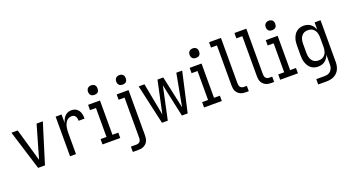

<svg xmlns="http://www.w3.org/2000/svg" viewBox="-63 -1444 4290 2368"><g transform="rotate(-20 2082.5 -260.0)"><path d="M205 0 44 -520H126L226 -173Q232 -152 238 -131Q244 -110 250 -89Q256 -110 262 -131Q268 -152 274 -173L374 -520H456L295 0Z M624 0V-520H702V-408Q708 -430 718.5 -452Q729 -474 745 -491.5Q761 -509 783.5 -518.5Q806 -528 830 -528Q848 -528 866.5 -523.5Q885 -519 900 -508Q915 -497 925.5 -481.5Q936 -466 941.5 -448.5Q947 -431 949 -412.5Q951 -394 951 -375H873Q873 -390 870.5 -404.5Q868 -419 860.5 -432Q853 -445 839.5 -451.5Q826 -458 811 -458Q791 -458 772.5 -449.5Q754 -441 741.5 -426Q729 -411 721 -392.5Q713 -374 709 -354.5Q705 -335 703.5 -315Q702 -295 702 -276V0Z M1050 0V-70H1128V-450H1050V-520H1206V-70H1283V0ZM1167 -608Q1154 -608 1142 -611.5Q1130 -615 1121 -624Q1112 -633 1108 -645Q1104 -657 1104 -670Q1104 -683 1108 -695Q1112 -707 1121 -716Q1130 -725 1142 -729Q1154 -733 1167 -733Q1179 -733 1191.5 -729Q1204 -725 1213 -716Q1222 -707 1225.5 -695Q1229 -683 1229 -670Q1229 -657 1225.5 -645Q1222 -633 1213 -624Q1204 -615 1191.5 -611.5Q1179 -608 1167 -608Z M1370 215V145H1443Q1456 145 1468 140.5Q1480 136 1488.5 126Q1497 116 1500 103Q1503 90 1503 77V-450H1425V-520H1581V77Q1581 96 1577.5 114.5Q1574 133 1566 149.5Q1558 166 1544.5 179Q1531 192 1514.5 200.5Q1498 209 1479.5 212Q1461 215 1443 215ZM1537 -608Q1524 -608 1512 -611.5Q1500 -615 1491 -624Q1482 -633 1478 -645Q1474 -657 1474 -670Q1474 -683 1478 -695Q1482 -707 1491 -716Q1500 -725 1512 -729Q1524 -733 1537 -733Q1549 -733 1561.5 -729Q1574 -725 1583 -716Q1592 -707 1595.5 -695Q1599 -683 1599 -670Q1599 -657 1595.5 -645Q1592 -633 1583 -624Q1574 -615 1561.5 -611.5Q1549 -608 1537 -608Z M1907 0H1831L1714 -520H1790L1870 -95L1961 -520H2037L2129 -95L2208 -520H2285L2168 0H2092L1999 -431Z M2383 0V-70H2461V-450H2383V-520H2539V-70H2616V0ZM2500 -608Q2487 -608 2475 -611.5Q2463 -615 2454 -624Q2445 -633 2441 -645Q2437 -657 2437 -670Q2437 -683 2441 -695Q2445 -707 2454 -716Q2463 -725 2475 -729Q2487 -733 2500 -733Q2512 -733 2524.5 -729Q2537 -725 2546 -716Q2555 -707 2558.5 -695Q2562 -683 2562 -670Q2562 -657 2558.5 -645Q2555 -633 2546 -624Q2537 -615 2524.5 -611.5Q2512 -608 2500 -608Z M2970 0H2932Q2913 0 2894.5 -3Q2876 -6 2859.5 -14.5Q2843 -23 2829.5 -36Q2816 -49 2808 -65.5Q2800 -82 2797 -100.5Q2794 -119 2794 -138V-665H2716V-735H2872V-138Q2872 -125 2875 -112Q2878 -99 2886 -89Q2894 -79 2906.5 -74.5Q2919 -70 2932 -70H2970Z M3303 0H3265Q3246 0 3227.5 -3Q3209 -6 3192.5 -14.5Q3176 -23 3162.5 -36Q3149 -49 3141 -65.5Q3133 -82 3130 -100.5Q3127 -119 3127 -138V-665H3049V-735H3205V-138Q3205 -125 3208 -112Q3211 -99 3219 -89Q3227 -79 3239.5 -74.5Q3252 -70 3265 -70H3303Z M3382 0V-70H3460V-450H3382V-520H3538V-70H3615V0ZM3499 -608Q3486 -608 3474 -611.5Q3462 -615 3453 -624Q3444 -633 3440 -645Q3436 -657 3436 -670Q3436 -683 3440 -695Q3444 -707 3453 -716Q3462 -725 3474 -729Q3486 -733 3499 -733Q3511 -733 3523.5 -729Q3536 -725 3545 -716Q3554 -707 3557.5 -695Q3561 -683 3561 -670Q3561 -657 3557.5 -645Q3554 -633 3545 -624Q3536 -615 3523.5 -611.5Q3511 -608 3499 -608Z M3803 215V145H3911Q3927 145 3942.5 142Q3958 139 3971.5 131.5Q3985 124 3995.5 112Q4006 100 4012.5 86Q4019 72 4021 56.5Q4023 41 4023 25V-96Q4015 -73 4001.5 -53Q3988 -33 3969 -19Q3950 -5 3927 1.5Q3904 8 3880 8Q3855 8 3831 1Q3807 -6 3787.5 -21.5Q3768 -37 3755 -58Q3742 -79 3734 -102.5Q3726 -126 3723.5 -150.5Q3721 -175 3721 -200V-320Q3721 -345 3723.5 -369.5Q3726 -394 3734 -417.5Q3742 -441 3755 -462Q3768 -483 3787.5 -498.5Q3807 -514 3831 -521Q3855 -528 3880 -528Q3904 -528 3927 -521.5Q3950 -515 3969 -501Q3988 -487 4001.5 -467Q4015 -447 4023 -424V-520H4101V25Q4101 51 4096.5 76Q4092 101 4081 124Q4070 147 4051.5 165.5Q4033 184 4010 195Q3987 206 3962 210.5Q3937 215 3911 215ZM3911 -62Q3928 -62 3944.5 -66Q3961 -70 3974.5 -80Q3988 -90 3998 -104Q4008 -118 4013.5 -134Q4019 -150 4021 -166.5Q4023 -183 4023 -200V-320Q4023 -337 4021 -353.5Q4019 -370 4013.5 -386Q4008 -402 3998 -416Q3988 -430 3974.5 -440Q3961 -450 3944.5 -454Q3928 -458 3911 -458Q3894 -458 3877.5 -454Q3861 -450 3847.5 -440Q3834 -430 3824 -416Q3814 -402 3808.5 -386Q3803 -370 3801 -353.5Q3799 -337 3799 -320V-200Q3799 -183 3801 -166.5Q3803 -150 3808.5 -134Q3814 -118 3824 -104Q3834 -90 3847.5 -80Q3861 -70 3877.5 -66Q3894 -62 3911 -62Z"/></g></svg>

Font: Huly
Style: Regular
Weight: 400
Designer: Belleve Invis
Foundry: Belleve Invis
Version: Version 33.2.5; ttfautohint (v1.8.4)